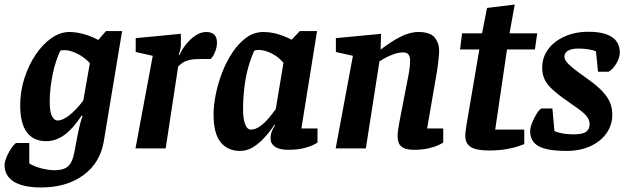

<svg xmlns="http://www.w3.org/2000/svg" viewBox="-55 -654 2765 846"><path d="M126 172Q47 172 6 146.5Q-35 121 -35 72Q-35 62 -29 45.5Q-23 29 -14 13.5Q-5 -2 4 -13Q13 -24 18 -24H74V66Q94 79 126 87.5Q158 96 187 96Q225 96 244.5 79Q264 62 272 20Q281 -30 287.5 -61.5Q294 -93 299 -112Q304 -131 309 -142L305 -145Q265 -85 227.5 -58.5Q190 -32 149 -32Q92 -32 63 -71.5Q34 -111 34 -190Q34 -251 52.5 -309Q71 -367 102 -413Q133 -459 171.5 -486Q210 -513 251 -513Q280 -513 313 -504Q346 -495 378 -478L412 -517H483L403 -35Q388 62 313.5 117Q239 172 126 172ZM199 -123Q221 -123 250.5 -146Q280 -169 312 -211L341 -376Q313 -405 282.5 -419Q252 -433 231 -433Q221 -433 217 -432.5Q213 -432 210 -429Q201 -410 192.5 -385Q184 -360 178 -331Q172 -302 168 -270Q164 -238 164 -207Q164 -161 174 -142Q184 -123 199 -123Z M542 0 618 -408 543 -425V-486L742 -505V-457Q742 -446 739 -434Q736 -422 732 -412H736Q745 -433 763 -456.5Q781 -480 805 -496.5Q829 -513 853 -513Q878 -513 889.5 -501Q901 -489 901 -466Q901 -447 893 -426Q885 -405 873 -394H828Q799 -394 781 -390Q763 -386 751.5 -378.5Q740 -371 730 -361L675 0Z M1003 11Q948 11 917 -27.5Q886 -66 886 -150Q886 -189 895.5 -237Q905 -285 923.5 -333.5Q942 -382 969 -422.5Q996 -463 1030 -488Q1064 -513 1106 -513Q1130 -513 1152.5 -508Q1175 -503 1195 -495Q1215 -487 1230 -479L1266 -517H1342L1273 -88H1344V-26Q1342 -24 1326.5 -16Q1311 -8 1283.5 -1Q1256 6 1214 6Q1176 6 1156.5 -7.5Q1137 -21 1137 -45Q1137 -60 1142 -73.5Q1147 -87 1157 -102L1154 -104Q1135 -75 1111 -48.5Q1087 -22 1060 -5.5Q1033 11 1003 11ZM1050 -83Q1070 -83 1090.5 -97.5Q1111 -112 1128.5 -133Q1146 -154 1160 -173L1194 -377Q1174 -402 1143 -418Q1112 -434 1084 -434Q1077 -434 1072.5 -433Q1068 -432 1065 -430Q1051 -400 1039.5 -359.5Q1028 -319 1022 -271Q1016 -223 1016 -171Q1016 -131 1025 -107Q1034 -83 1050 -83Z M1770 6Q1737 6 1721.5 -3Q1706 -12 1701.5 -25.5Q1697 -39 1697 -52Q1697 -68 1699.5 -84.5Q1702 -101 1704 -112L1747 -334Q1749 -347 1750.5 -360.5Q1752 -374 1752 -390Q1752 -404 1745 -413.5Q1738 -423 1722 -423Q1701 -423 1679 -415Q1657 -407 1640 -397.5Q1623 -388 1617 -384L1557 0H1424L1500 -408L1425 -425V-486L1624 -505L1622 -436H1623Q1645 -453 1666.5 -467Q1688 -481 1708.5 -491.5Q1729 -502 1749 -507.5Q1769 -513 1788 -513Q1841 -513 1860.5 -488.5Q1880 -464 1880 -430Q1880 -419 1878 -400Q1876 -381 1874 -364Q1872 -347 1870 -337L1827 -88H1898V-26Q1896 -24 1880 -16Q1864 -8 1836 -1Q1808 6 1770 6Z M2099 9Q2043 9 2019 -6.5Q1995 -22 1995 -56Q1995 -64 1997 -77.5Q1999 -91 2000 -101L2057 -436H1972L1981 -507H2069L2091 -619L2213 -634L2190 -507H2312L2302 -436H2179L2127 -83H2255V-19Q2252 -18 2231.5 -10.5Q2211 -3 2177.5 3Q2144 9 2099 9Z M2442 11Q2357 11 2319 -9.5Q2281 -30 2281 -76Q2281 -93 2291 -116.5Q2301 -140 2313 -158Q2325 -176 2333 -176H2379L2388 -77Q2395 -72 2419 -67Q2443 -62 2471 -62Q2514 -62 2528.5 -74Q2543 -86 2543 -106Q2543 -120 2536.5 -132Q2530 -144 2513 -159Q2496 -174 2464 -195Q2413 -230 2384.5 -255Q2356 -280 2345 -303.5Q2334 -327 2334 -355Q2334 -401 2360 -436.5Q2386 -472 2432.5 -493Q2479 -514 2538 -514Q2606 -514 2641 -491Q2676 -468 2676 -422Q2676 -401 2661.5 -375.5Q2647 -350 2627 -338H2580L2571 -428Q2557 -434 2536 -437Q2515 -440 2494 -440Q2463 -440 2447.5 -430.5Q2432 -421 2432 -404Q2432 -394 2441 -382Q2450 -370 2471 -353Q2492 -336 2529 -310Q2573 -279 2597.5 -253.5Q2622 -228 2632.5 -203Q2643 -178 2643 -149Q2643 -103 2617 -66.5Q2591 -30 2545.5 -9.5Q2500 11 2442 11Z"/></svg>

Font: Faustina Light
Style: Bold Italic
Weight: 700
Italic angle: -8°
Version: Version 1.200